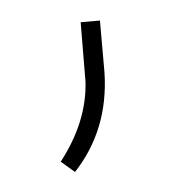

<svg xmlns="http://www.w3.org/2000/svg" viewBox="-30 -107 247 261"><g transform="rotate(-5 93.5 23.0)"><path d="M63 124.5 44.9 108.9Q84.5 58.1 87.9 3.9L88.4 -77.6H114.7V-6.3Q112.8 71.3 63 124.5Z"/></g></svg>

Font: Roboto Thin
Style: Regular
Weight: 250
Designer: Google
Version: Version 2.134; 2016